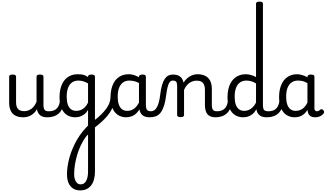

<svg xmlns="http://www.w3.org/2000/svg" viewBox="-20 -1443 4054 2390"><path d="M269 17Q211 17 172 -3.5Q133 -24 113.5 -64.5Q94 -105 94 -166V-489Q94 -502 104.5 -508.5Q115 -515 136 -515Q158 -515 169 -508.5Q180 -502 180 -489V-166Q180 -131 191 -107Q202 -83 224.5 -71Q247 -59 280 -59Q308 -59 332 -68Q356 -77 375.5 -92.5Q395 -108 410 -130Q425 -152 435 -177V-489Q435 -502 445.5 -508.5Q456 -515 478 -515Q499 -515 510 -508.5Q521 -502 521 -489V-140Q521 -95 534.5 -76.5Q548 -58 585 -58Q599 -58 606 -46.5Q613 -35 611.5 -20.5Q610 -6 599 5.5Q588 17 566 17Q540 17 519.5 11.5Q499 6 483.5 -5.5Q468 -17 457.5 -34Q447 -51 442 -74L440 -84Q426 -60 408.5 -41.5Q391 -23 369.5 -10Q348 3 323 10Q298 17 269 17Z M571 17Q557 17 550.5 5.5Q544 -6 545.5 -20.5Q547 -35 558 -46.5Q569 -58 590 -58Q620 -58 643.5 -66Q667 -74 684 -90Q701 -106 711.5 -130Q722 -154 726 -186Q728 -201 741 -205.5Q754 -210 766.5 -205.5Q779 -201 777 -186Q773 -133 756 -94.5Q739 -56 712 -31.5Q685 -7 649.5 5Q614 17 571 17Z M978 927Q927 927 890.5 904Q854 881 834 836.5Q814 792 814 726Q814 679 821.5 626.5Q829 574 844.5 518.5Q860 463 883.5 407Q907 351 939 295.5Q971 240 1013 189Q1028 171 1044 153.5Q1060 136 1076 120V-74Q1053 -37 1025.5 -17.5Q998 2 970.5 9.5Q943 17 916 17Q859 17 815 -10.5Q771 -38 746 -94Q721 -150 721 -235Q721 -287 731 -331Q741 -375 759.5 -410Q778 -445 805.5 -469Q833 -493 868 -506Q903 -519 945 -519Q973 -519 993 -516.5Q1013 -514 1032.5 -507Q1052 -500 1076 -484V-489Q1076 -502 1086.5 -508.5Q1097 -515 1119 -515Q1140 -515 1151 -508.5Q1162 -502 1162 -489V691Q1162 747 1150 790.5Q1138 834 1114.5 864.5Q1091 895 1056.5 911Q1022 927 978 927ZM984 852Q1007 852 1024 841Q1041 830 1052.5 809Q1064 788 1070 758.5Q1076 729 1076 691V231Q1068 239 1060 247.5Q1052 256 1045 265Q1012 311 985.5 367Q959 423 941 483.5Q923 544 913 605.5Q903 667 903 725Q903 764 913 792.5Q923 821 941 836.5Q959 852 984 852ZM929 -63Q958 -63 984.5 -73Q1011 -83 1034.5 -106Q1058 -129 1076 -166V-404Q1045 -423 1015 -431.5Q985 -440 954 -440Q928 -440 905.5 -432Q883 -424 865.5 -408Q848 -392 835.5 -368Q823 -344 816.5 -312Q810 -280 810 -239Q810 -184 823 -144.5Q836 -105 862.5 -84Q889 -63 929 -63Z M1144 157Q1135 165 1124 159Q1113 153 1105.5 140.5Q1098 128 1098 114.5Q1098 101 1109 92Q1161 52 1201.5 17Q1242 -18 1271 -51Q1300 -84 1319 -115Q1338 -146 1347 -178Q1356 -210 1356 -243Q1356 -257 1368.5 -261.5Q1381 -266 1393.5 -261.5Q1406 -257 1406 -243Q1406 -197 1396.5 -155.5Q1387 -114 1367.5 -76.5Q1348 -39 1317.5 -2Q1287 35 1244 74Q1201 113 1144 157Z M1551 17Q1494 17 1450 -10.5Q1406 -38 1381 -94Q1356 -150 1356 -235Q1356 -287 1366 -331Q1376 -375 1394.5 -410Q1413 -445 1440.5 -469Q1468 -493 1503 -506Q1538 -519 1580 -519Q1621 -519 1664 -503Q1707 -487 1741 -461V-386Q1701 -418 1664.5 -429Q1628 -440 1589 -440Q1563 -440 1540.5 -432Q1518 -424 1500.5 -408Q1483 -392 1470.5 -368Q1458 -344 1451.5 -312Q1445 -280 1445 -239Q1445 -184 1458 -144.5Q1471 -105 1497.5 -84Q1524 -63 1564 -63Q1600 -63 1631.5 -79.5Q1663 -96 1689.5 -132.5Q1716 -169 1735 -229L1751 -168Q1728 -91 1694.5 -51Q1661 -11 1623.5 3Q1586 17 1551 17ZM1841 17Q1807 17 1782 7.5Q1757 -2 1741 -21.5Q1725 -41 1717.5 -70.5Q1710 -100 1710 -140V-486Q1710 -501 1721 -508Q1732 -515 1754 -515Q1775 -515 1785.5 -508.5Q1796 -502 1796 -488V-140Q1796 -95 1809.5 -76.5Q1823 -58 1860 -58Q1869 -58 1873.5 -46.5Q1878 -35 1876.5 -20.5Q1875 -6 1866.5 5.5Q1858 17 1841 17Z M1841 17Q1832 17 1828 5.5Q1824 -6 1826 -20.5Q1828 -35 1836 -46.5Q1844 -58 1859 -58Q1883 -58 1901.5 -71Q1920 -84 1934 -110Q1948 -136 1958 -174Q1968 -212 1974 -263Q1983 -337 1997.5 -385.5Q2012 -434 2032 -462.5Q2052 -491 2077 -503Q2102 -515 2132 -515Q2141 -515 2145.5 -503.5Q2150 -492 2149.5 -477.5Q2149 -463 2144 -451.5Q2139 -440 2130 -440Q2118 -440 2106.5 -433.5Q2095 -427 2085 -409.5Q2075 -392 2066.5 -359.5Q2058 -327 2051 -275Q2040 -185 2021.5 -127.5Q2003 -70 1977.5 -38.5Q1952 -7 1918 5Q1884 17 1841 17Z M2662 17Q2628 17 2603 7.5Q2578 -2 2562 -21.5Q2546 -41 2538.5 -70.5Q2531 -100 2531 -140V-326Q2531 -361 2520.5 -386.5Q2510 -412 2488 -425.5Q2466 -439 2429 -439Q2408 -439 2385.5 -433Q2363 -427 2342.5 -413.5Q2322 -400 2303.5 -378Q2285 -356 2271 -324V-11Q2271 2 2260 8.5Q2249 15 2227 15Q2206 15 2195.5 8.5Q2185 2 2185 -11V-369Q2185 -411 2173 -425.5Q2161 -440 2130 -440Q2115 -440 2108 -451.5Q2101 -463 2101 -477.5Q2101 -492 2109 -503.5Q2117 -515 2132 -515Q2159 -515 2180.5 -509.5Q2202 -504 2218.5 -492.5Q2235 -481 2246 -463.5Q2257 -446 2263 -422L2265 -414Q2279 -438 2298 -457Q2317 -476 2339.5 -490Q2362 -504 2387.5 -511.5Q2413 -519 2441 -519Q2493 -519 2532.5 -500Q2572 -481 2594.5 -440.5Q2617 -400 2617 -334V-140Q2617 -95 2630.5 -76.5Q2644 -58 2681 -58Q2695 -58 2702 -46.5Q2709 -35 2707.5 -20.5Q2706 -6 2695 5.5Q2684 17 2662 17Z M2662 17Q2648 17 2641.5 5.5Q2635 -6 2636.5 -20.5Q2638 -35 2649 -46.5Q2660 -58 2681 -58Q2711 -58 2734.5 -66Q2758 -74 2775 -90Q2792 -106 2802.5 -130Q2813 -154 2817 -186Q2819 -201 2832 -205.5Q2845 -210 2857.5 -205.5Q2870 -201 2868 -186Q2864 -133 2847 -94.5Q2830 -56 2803 -31.5Q2776 -7 2740.5 5Q2705 17 2662 17Z M3007 17Q2950 17 2906 -10.5Q2862 -38 2837 -94Q2812 -150 2812 -235Q2812 -287 2822 -331Q2832 -375 2851 -410Q2870 -445 2897.5 -469Q2925 -493 2961 -506Q2997 -519 3040 -519Q3070 -519 3103.5 -509.5Q3137 -500 3167 -484V-1397Q3167 -1410 3178 -1416.5Q3189 -1423 3211 -1423Q3233 -1423 3243 -1416.5Q3253 -1410 3253 -1397V-135Q3253 -90 3267.5 -74Q3282 -58 3322 -58Q3334 -58 3340 -46.5Q3346 -35 3344.5 -20.5Q3343 -6 3333 5.5Q3323 17 3303 17Q3275 17 3252.5 11.5Q3230 6 3214 -6Q3198 -18 3187.5 -35.5Q3177 -53 3173 -77L3172 -83Q3149 -43 3121 -21Q3093 1 3064 9Q3035 17 3007 17ZM3020 -63Q3049 -63 3075 -73.5Q3101 -84 3124.5 -106.5Q3148 -129 3167 -166V-404Q3136 -424 3106.5 -432Q3077 -440 3045 -440Q3019 -440 2996.5 -432Q2974 -424 2956.5 -408Q2939 -392 2926.5 -368Q2914 -344 2907.5 -312Q2901 -280 2901 -239Q2901 -184 2914 -144.5Q2927 -105 2953.5 -84Q2980 -63 3020 -63Z M3303 17Q3289 17 3282.5 5.5Q3276 -6 3277.5 -20.5Q3279 -35 3290 -46.5Q3301 -58 3322 -58Q3352 -58 3375.5 -66Q3399 -74 3416 -90Q3433 -106 3443.5 -130Q3454 -154 3458 -186Q3460 -201 3473 -205.5Q3486 -210 3498.5 -205.5Q3511 -201 3509 -186Q3505 -133 3488 -94.5Q3471 -56 3444 -31.5Q3417 -7 3381.5 5Q3346 17 3303 17Z M3649 17Q3592 17 3548 -10.5Q3504 -38 3479 -94Q3454 -150 3454 -235Q3454 -287 3463.5 -331Q3473 -375 3492 -410Q3511 -445 3538 -469Q3565 -493 3600 -506Q3635 -519 3677 -519Q3709 -519 3743 -508.5Q3777 -498 3807 -481V-486Q3807 -501 3818 -508Q3829 -515 3851 -515Q3873 -515 3883.5 -508.5Q3894 -502 3894 -488V-96Q3894 -83 3898 -74.5Q3902 -66 3909 -62Q3916 -58 3925 -58Q3935 -58 3941.5 -60.5Q3948 -63 3954.5 -68Q3961 -73 3970 -80Q3977 -86 3986 -83.5Q3995 -81 4004 -73Q4013 -63 4014 -52Q4015 -41 4010 -33Q3999 -17 3982 -6Q3965 5 3945.5 11Q3926 17 3906 17Q3883 17 3866 12Q3849 7 3837 -3.5Q3825 -14 3818.5 -29Q3812 -44 3809 -63Q3809 -64 3808 -67.5Q3807 -71 3807 -75Q3784 -38 3757.5 -18Q3731 2 3703 9.5Q3675 17 3649 17ZM3542 -239Q3542 -184 3555 -144.5Q3568 -105 3594.5 -84Q3621 -63 3661 -63Q3690 -63 3716.5 -73Q3743 -83 3766 -106Q3789 -129 3807 -166V-408Q3776 -427 3747 -433.5Q3718 -440 3686 -440Q3660 -440 3638 -432Q3616 -424 3598 -408Q3580 -392 3567.5 -368Q3555 -344 3548.5 -312Q3542 -280 3542 -239Z"/></svg>

Font: Playwrite FR Trad
Style: Regular
Weight: 400
Designer: Veronika Burian, José Scaglione
Foundry: TypeTogether
Version: Version 1.000